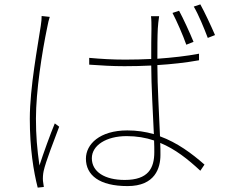

<svg xmlns="http://www.w3.org/2000/svg" viewBox="-20 -822 1040 876"><path d="M399 -100C399 -159 465 -201 558 -201C603 -201 645 -194 683 -181C684 -160 684 -142 684 -128C684 -54 656 -1 549 -1C458 -1 399 -38 399 -100ZM706 -748H669C671 -732 671 -710 671 -691C670 -656 670 -606 670 -553C631 -551 591 -550 551 -550C493 -550 443 -553 387 -558V-527C445 -523 492 -520 548 -520C589 -520 629 -521 670 -523C670 -434 678 -302 682 -210C644 -221 604 -227 561 -227C435 -227 372 -164 372 -98C372 -23 433 27 562 27C688 27 712 -56 712 -115C712 -132 712 -151 711 -170C779 -142 837 -96 894 -43L913 -71C855 -122 789 -171 710 -200C706 -303 698 -429 698 -525C763 -529 827 -536 888 -547V-577C831 -566 766 -559 698 -554C698 -600 698 -658 700 -692C701 -710 703 -727 706 -748ZM207 -745 170 -749C170 -737 169 -723 166 -704C153 -616 116 -423 116 -280C116 -145 133 -40 152 34L180 31C179 24 177 12 176 3C175 -10 176 -27 179 -41C188 -84 229 -187 250 -244L230 -259C210 -211 178 -123 160 -67C149 -145 144 -203 144 -281C144 -405 171 -581 196 -700C199 -718 203 -732 207 -745ZM797 -773 767 -763C786 -727 815 -661 830 -618L863 -631C846 -673 815 -740 797 -773ZM894 -802 864 -792C885 -757 911 -694 928 -649L961 -662C943 -704 913 -768 894 -802Z"/></svg>

Font: Source Han Sans JP ExtraLight
Style: Regular
Weight: 250
Designer: Ryoko NISHIZUKA 西塚涼子 (kana, bopomofo & ideographs); Paul D. Hunt (Latin, Greek & Cyrillic); Sandoll Communications 산돌커뮤니
Foundry: Adobe
Version: Version 2.001;hotconv 1.0.107;makeotfexe 2.5.65593